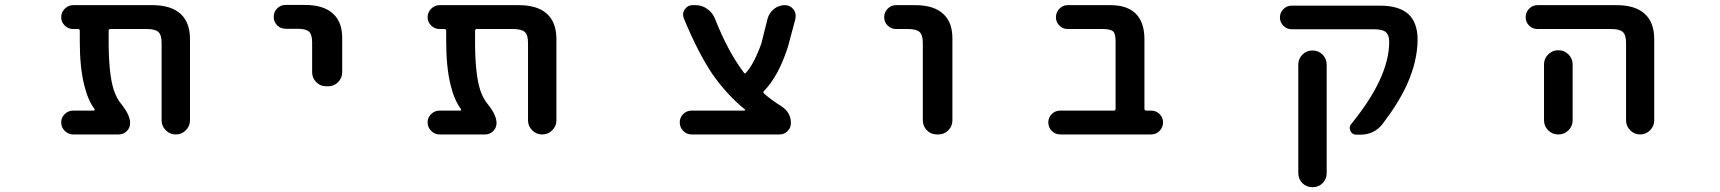

<svg xmlns="http://www.w3.org/2000/svg" viewBox="-20 -569 7040 786"><path d="M699.2 -18.6Q675.8 -18.6 658.7 -35.6Q641.6 -52.7 641.6 -76.2V-393.6Q641.6 -425.8 628.4 -438Q615.2 -450.2 581.1 -450.2H431.6Q424.8 -450.2 424.8 -442.4V-399.4Q424.8 -267.6 445.3 -202.1Q457 -166 477.5 -141.6Q512.7 -97.7 512.7 -65.4Q512.7 -45.9 499 -32.2Q485.4 -18.6 465.8 -18.6H279.3Q259.8 -18.6 245.1 -33.2Q230.5 -47.9 230.5 -67.9Q230.5 -87.9 245.1 -102.1Q259.8 -116.2 279.3 -116.2H364.3Q366.2 -116.2 367.2 -118.2Q368.2 -120.1 367.2 -122.1Q339.8 -159.2 325.2 -218.8Q306.6 -292 306.6 -399.4V-442.4Q306.6 -450.2 299.8 -450.2H279.3Q259.8 -450.2 245.1 -464.4Q230.5 -478.5 230.5 -498.5Q230.5 -518.6 245.1 -533.2Q259.8 -547.9 279.3 -547.9H603.5Q679.7 -547.9 718.8 -512.7Q757.8 -477.5 757.8 -408.2V-76.2Q757.8 -52.7 740.7 -35.6Q723.6 -18.6 700.2 -18.6Z M1315.4 -215.8Q1291 -215.8 1274.4 -232.9Q1257.8 -250 1257.8 -273.4V-394.5Q1257.8 -427.7 1245.1 -439.5Q1232.4 -451.2 1197.3 -451.2H1149.4Q1128.9 -451.2 1114.7 -465.3Q1100.6 -479.5 1100.6 -500Q1100.6 -520.5 1114.7 -534.7Q1128.9 -548.8 1149.4 -548.8H1227.5Q1308.6 -548.8 1346.7 -509.8Q1381.8 -475.6 1380.9 -410.2V-273.4Q1380.9 -250 1364.3 -232.9Q1347.7 -215.8 1323.2 -215.8Z M2199.2 -18.6Q2175.8 -18.6 2158.7 -35.6Q2141.6 -52.7 2141.6 -76.2V-393.6Q2141.6 -425.8 2128.4 -438Q2115.2 -450.2 2081.1 -450.2H1931.6Q1924.8 -450.2 1924.8 -442.4V-399.4Q1924.8 -267.6 1945.3 -202.1Q1957 -166 1977.5 -141.6Q2012.7 -97.7 2012.7 -65.4Q2012.7 -45.9 1999 -32.2Q1985.4 -18.6 1965.8 -18.6H1779.3Q1759.8 -18.6 1745.1 -33.2Q1730.5 -47.9 1730.5 -67.9Q1730.5 -87.9 1745.1 -102.1Q1759.8 -116.2 1779.3 -116.2H1864.3Q1866.2 -116.2 1867.2 -118.2Q1868.2 -120.1 1867.2 -122.1Q1839.8 -159.2 1825.2 -218.8Q1806.6 -292 1806.6 -399.4V-442.4Q1806.6 -450.2 1799.8 -450.2H1779.3Q1759.8 -450.2 1745.1 -464.4Q1730.5 -478.5 1730.5 -498.5Q1730.5 -518.6 1745.1 -533.2Q1759.8 -547.9 1779.3 -547.9H2103.5Q2179.7 -547.9 2218.8 -512.7Q2257.8 -477.5 2257.8 -408.2V-76.2Q2257.8 -52.7 2240.7 -35.6Q2223.6 -18.6 2200.2 -18.6Z M2811.5 -18.6Q2791 -18.6 2776.9 -33.2Q2762.7 -47.9 2762.7 -67.9Q2762.7 -87.9 2776.9 -102.1Q2791 -116.2 2811.5 -116.2H3027.3Q3029.3 -116.2 3030.3 -118.2Q3031.2 -120.1 3029.3 -121.1Q2957 -179.7 2896.5 -265.6Q2837.9 -352.5 2779.3 -494.1Q2776.4 -502 2776.4 -508.8Q2776.4 -520.5 2783.2 -530.3Q2794.9 -547.9 2815.4 -547.9H2828.1Q2853.5 -547.9 2875 -532.7Q2896.5 -517.6 2906.2 -494.1Q2960 -357.4 3025.4 -271.5Q3029.3 -265.6 3034.2 -271.5Q3067.4 -308.6 3096.7 -390.6L3122.1 -492.2Q3128.9 -516.6 3148.4 -532.2Q3168 -547.9 3193.4 -547.9Q3214.8 -547.9 3228.5 -530.3Q3237.3 -518.6 3237.3 -503.9Q3237.3 -498 3236.3 -492.2L3206.1 -378.9Q3167 -256.8 3107.4 -196.3Q3102.5 -191.4 3107.4 -186.5Q3139.6 -158.2 3177.7 -134.8Q3217.8 -109.4 3217.8 -65.4Q3217.8 -45.9 3204.1 -32.2Q3190.4 -18.6 3171.9 -18.6Z M3815.4 -18.6Q3791 -18.6 3774.4 -35.6Q3757.8 -52.7 3757.8 -76.2V-393.6Q3757.8 -425.8 3744.6 -438Q3731.4 -450.2 3696.3 -450.2H3648.4Q3627.9 -450.2 3613.8 -464.4Q3599.6 -478.5 3599.6 -498.5Q3599.6 -518.6 3613.8 -533.2Q3627.9 -547.9 3648.4 -547.9H3726.6Q3806.6 -547.9 3844.7 -508.8Q3879.9 -474.6 3878.9 -408.2V-76.2Q3878.9 -52.7 3862.3 -35.6Q3845.7 -18.6 3821.3 -18.6Z M4320.3 -18.6Q4299.8 -18.6 4285.6 -33.2Q4271.5 -47.9 4271.5 -67.9Q4271.5 -87.9 4285.6 -102.1Q4299.8 -116.2 4320.3 -116.2H4540Q4546.9 -116.2 4546.9 -124V-399.4Q4546.9 -430.7 4537.1 -440.4Q4525.4 -450.2 4495.1 -450.2H4350.6Q4331.1 -450.2 4316.9 -464.4Q4302.7 -478.5 4302.7 -498.5Q4302.7 -518.6 4316.9 -533.2Q4331.1 -547.9 4350.6 -547.9H4526.4Q4594.7 -547.9 4629.9 -512.7Q4665 -477.5 4665 -408.2V-124Q4665 -116.2 4672.9 -116.2H4692.4Q4712.9 -116.2 4727.1 -102.1Q4741.2 -87.9 4741.2 -67.9Q4741.2 -47.9 4727.1 -33.2Q4712.9 -18.6 4692.4 -18.6Z M5352.5 197.3Q5328.1 197.3 5311.5 180.7Q5294.9 164.1 5294.9 139.6V-304.7Q5294.9 -328.1 5311.5 -345.2Q5328.1 -362.3 5352.5 -362.3H5353.5Q5377.9 -362.3 5394.5 -345.2Q5411.1 -328.1 5411.1 -304.7V139.6Q5411.1 164.1 5394.5 180.7Q5377.9 197.3 5353.5 197.3ZM5532.2 -17.6Q5515.6 -17.6 5508.3 -33.2Q5501 -48.8 5511.7 -61.5Q5667 -252 5667 -397.5Q5667 -425.8 5653.3 -437.5Q5639.6 -449.2 5605.5 -449.2H5267.6Q5248 -449.2 5233.9 -463.4Q5219.7 -477.5 5219.7 -497.6Q5219.7 -517.6 5233.9 -531.7Q5248 -545.9 5267.6 -545.9H5629.9Q5706.1 -545.9 5745.1 -511.7Q5783.2 -476.6 5783.2 -407.2Q5783.2 -319.3 5739.3 -221.7Q5704.1 -145.5 5640.6 -62.5Q5606.4 -17.6 5547.9 -17.6Z M6636.7 -76.2V-393.6Q6636.7 -425.8 6623.5 -438Q6610.4 -450.2 6575.2 -450.2H6274.4Q6253.9 -450.2 6239.7 -464.4Q6225.6 -478.5 6225.6 -498.5Q6225.6 -518.6 6239.7 -533.2Q6253.9 -547.9 6274.4 -547.9H6598.6Q6673.8 -547.9 6712.9 -512.7Q6752 -477.5 6752 -408.2V-76.2Q6752 -52.7 6734.9 -35.6Q6717.8 -18.6 6694.3 -18.6Q6670.9 -18.6 6653.8 -35.6Q6636.7 -52.7 6636.7 -76.2ZM6358.4 -18.6Q6335 -18.6 6317.9 -35.6Q6300.8 -52.7 6300.8 -76.2V-305.7Q6300.8 -329.1 6317.9 -346.2Q6335 -363.3 6358.4 -363.3H6360.4Q6383.8 -363.3 6400.9 -346.2Q6418 -329.1 6418 -305.7V-76.2Q6418 -52.7 6400.9 -35.6Q6383.8 -18.6 6360.4 -18.6Z"/></svg>

Font: Rounded Mgen+ 1m medium
Style: Regular
Weight: 500
Designer: [Source Han Sans]
Ryoko NISHIZUKA  (kana & ideographs); Paul D. Hunt (Latin, Greek & Cyrillic); Wenlong ZHANG  (bopomofo
Version: Version 1.059.20150602